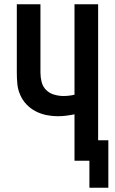

<svg xmlns="http://www.w3.org/2000/svg" viewBox="-20 -755 540 902"><path d="M400 127V0H330V-218Q310 -214 290.5 -211.5Q271 -209 251 -209Q224 -209 197.5 -214.5Q171 -220 147 -232.5Q123 -245 104.5 -264.5Q86 -284 75 -309Q64 -334 61.5 -360.5Q59 -387 59 -414V-735H170V-414Q170 -392 175.5 -370Q181 -348 196.5 -332.5Q212 -317 234 -310.5Q256 -304 278 -304Q291 -304 304 -305.5Q317 -307 330 -310V-735H441V-96H489V127Z"/></svg>

Font: Iosevka SS08 Regular
Style: Bold
Weight: 700
Monospace: yes
Designer: Belleve Invis
Foundry: Belleve Invis
Version: Version 16.3.4; ttfautohint (v1.8.4)